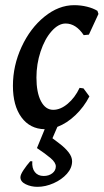

<svg xmlns="http://www.w3.org/2000/svg" viewBox="-20 -488 401 743"><path d="M303 -146 326 -115Q305 -74 272 -42.5Q239 -11 202 3L183 47Q188 51 210 67.5Q232 84 245.5 101.5Q259 119 259 136Q259 162 239 184.5Q219 207 187.5 221Q156 235 125 235Q100 235 79.5 225Q59 215 59 198Q59 188 71 170Q83 152 97 136H105Q103 163 115 178Q127 193 149 193Q169 193 182.5 182.5Q196 172 196 156Q196 141 176 124Q156 107 123 85L153 12Q96 11 63 -34Q30 -79 30 -156Q30 -234 63.5 -306.5Q97 -379 152 -423.5Q207 -468 267 -468Q293 -468 317 -462Q341 -456 357 -446L361 -434L324 -354L304 -352Q274 -397 234 -397Q206 -397 179.5 -367Q153 -337 137 -288.5Q121 -240 121 -188Q121 -130 138.5 -96.5Q156 -63 186 -63Q214 -63 242 -86.5Q270 -110 288 -148Z"/></svg>

Font: Alegreya Medium
Style: Italic
Weight: 500
Italic angle: -7°
Designer: Juan Pablo del Peral
Foundry: Huerta Tipografica
Version: Version 2.008; ttfautohint (v1.8)